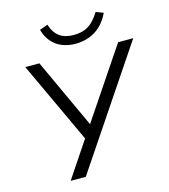

<svg xmlns="http://www.w3.org/2000/svg" viewBox="-130 -1011 979 1113"><g transform="rotate(-15 359.5 -454.5)"><path d="M155.1 0 307.9 -228.6 308.4 -196.6 71.7 -705H156.1L355.9 -272.9H338.2L628.7 -705H719.5L245.8 0ZM389.5 -760Q346.5 -760 310.2 -774.3Q273.8 -788.7 247.9 -818.1Q222.1 -847.5 210 -891.5L259 -909.3Q275.1 -858.7 307.7 -835.3Q340.3 -812 391.9 -812Q444.4 -812 480 -833.7Q515.6 -855.4 548 -908.3L592.6 -891.5Q569.9 -843.9 538.1 -815Q506.3 -786.2 468.4 -773.1Q430.6 -760 389.5 -760Z"/></g></svg>

Font: Nunito Sans 12pt ExtraLight
Style: Italic
Weight: 200
Italic angle: -9°
Designer: Vernon Adams
Foundry: Vernon Adams
Version: Version 3.101;gftools[0.9.27]